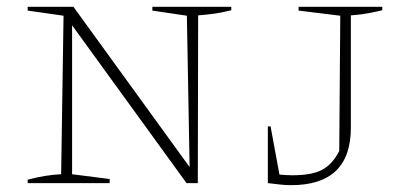

<svg xmlns="http://www.w3.org/2000/svg" viewBox="-20 -536 1183 562"><path d="M426 -516H657V-506Q629 -499 607 -496Q585 -493 560 -491L559 0H526L191 -462V-26L301 -12V0H61V-10Q87 -17 111.5 -21Q136 -25 159 -26L166 -490L61 -505V-516H195L535 -47L527 -490L426 -505ZM764 0V-166H772L798 -25Q809 -24 818.5 -23.5Q828 -23 836 -23Q893 -23 923 -39Q953 -55 973 -94L976 -490L854 -505V-516H1099V-506Q1083 -502 1059.5 -497.5Q1036 -493 1007 -491V-162Q1007 6 832 6Q816 6 798.5 4Q781 2 764 0Z"/></svg>

Font: Piazzolla SC Thin
Style: Regular
Weight: 100
Designer: Juan Pablo del Peral
Foundry: Huerta Tipografica
Version: Version 1.330